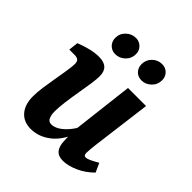

<svg xmlns="http://www.w3.org/2000/svg" viewBox="-170 -718 842 842"><g transform="rotate(45 251.0 -296.5)"><path d="M150 8Q106 8 81 -21Q56 -50 56 -100Q56 -127 60.5 -157.5Q65 -188 70 -217.5Q75 -247 79 -271Q81 -285 83.5 -301.5Q86 -318 86 -331Q86 -346 78.5 -352Q71 -358 57 -358H24L29 -403Q63 -416 89 -422Q115 -428 139 -428Q201 -428 201 -370Q201 -361 200 -350Q199 -339 197 -323Q192 -290 185.5 -252.5Q179 -215 174.5 -180Q170 -145 170 -121Q170 -100 176.5 -85Q183 -70 200 -70Q217 -70 235.5 -81Q254 -92 272 -113Q290 -134 304 -162L313 -135Q286 -60 243 -26Q200 8 150 8ZM348 7Q320 7 306 -9.5Q292 -26 291 -60Q290 -74 290.5 -93.5Q291 -113 291 -133L325 -421H437L402 -148Q400 -132 398.5 -117Q397 -102 397 -91Q397 -74 409 -74Q417 -74 430.5 -80Q444 -86 468 -100L487 -58Q456 -27 418 -10Q380 7 348 7ZM343 -486Q321 -486 307 -500.5Q293 -515 293 -537Q293 -564 312 -582.5Q331 -601 357 -601Q379 -601 393 -586.5Q407 -572 407 -551Q407 -523 387.5 -504.5Q368 -486 343 -486ZM180 -486Q159 -486 144.5 -500.5Q130 -515 130 -537Q130 -564 149.5 -582.5Q169 -601 195 -601Q216 -601 230.5 -586.5Q245 -572 245 -551Q245 -523 225.5 -504.5Q206 -486 180 -486Z"/></g></svg>

Font: Rasa SemiBold
Style: Italic
Weight: 600
Italic angle: -7.10001°
Designer: Anna Giedrys (Yrsa+Rasa design), David Brezina (Yrsa art-direction, Rasa art-direction, design)
Foundry: Rosetta Type Foundry
Version: Version 2.004